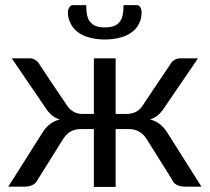

<svg xmlns="http://www.w3.org/2000/svg" viewBox="-20 -737 828 758"><path d="M775.4 0Q759.8 0 713.9 0Q689.5 0 676.8 -7.8Q664.1 -14.6 657.2 -31.2Q624 -84 558.6 -188.5Q534.2 -227.5 488.3 -227.5Q470.7 -227.5 436.5 -227.5Q436.5 -170.9 436.5 1Q415 1 350.6 1Q350.6 -56.6 350.6 -227.5Q337.9 -227.5 299.8 -227.5Q277.3 -227.5 258.8 -217.8Q241.2 -207 229.5 -188.5Q196.3 -135.7 130.9 -31.2Q123 -14.6 110.4 -7.8Q97.7 0 74.2 0Q53.7 0 12.7 0Q45.9 -52.7 145.5 -210Q158.2 -231.4 174.8 -245.1Q191.4 -258.8 215.8 -265.6Q196.3 -271.5 183.6 -283.2Q169.9 -294.9 158.2 -313.5Q114.3 -377.9 26.4 -506.8Q43.9 -506.8 96.7 -506.8Q109.4 -506.8 120.1 -500Q130.9 -493.2 136.7 -481.4Q171.9 -427.7 244.1 -321.3Q254.9 -304.7 270.5 -295.9Q286.1 -287.1 306.6 -287.1Q321.3 -287.1 350.6 -287.1Q350.6 -341.8 350.6 -506.8Q372.1 -506.8 436.5 -506.8Q436.5 -452.1 436.5 -287.1Q447.3 -287.1 479.5 -287.1Q522.5 -287.1 543.9 -321.3Q579.1 -375 651.4 -481.4Q657.2 -493.2 668 -500Q678.7 -506.8 691.4 -506.8Q714.8 -506.8 761.7 -506.8Q728.5 -458 629.9 -313.5Q618.2 -294.9 604.5 -283.2Q591.8 -271.5 572.3 -265.6Q596.7 -258.8 613.3 -245.1Q629.9 -231.4 642.6 -210Q686.5 -139.6 775.4 0ZM393.6 -628.9Q414.1 -628.9 428.7 -633.8Q442.4 -638.7 451.2 -649.4Q460 -659.2 463.9 -675.8Q467.8 -692.4 467.8 -716.8Q485.4 -716.8 519.5 -716.8Q529.3 -716.8 534.2 -708Q539.1 -699.2 539.1 -689.5Q539.1 -664.1 529.3 -644.5Q519.5 -624 501 -610.4Q482.4 -595.7 455.1 -588.9Q427.7 -581.1 393.6 -581.1Q360.4 -581.1 333 -588.9Q305.7 -595.7 287.1 -610.4Q268.6 -624 258.8 -644.5Q248 -664.1 248 -689.5Q248 -699.2 253.9 -708Q258.8 -716.8 267.6 -716.8Q285.2 -716.8 320.3 -716.8Q320.3 -692.4 324.2 -675.8Q328.1 -659.2 336.9 -649.4Q345.7 -638.7 359.4 -633.8Q373 -628.9 393.6 -628.9Z"/></svg>

Font: Lato
Style: Regular
Weight: 400
Designer: Lukasz Dziedzic with Adam Twardoch and Botio Nikoltchev
Version: Version 2.015; 2015-08-06; http://www.latofonts.com/